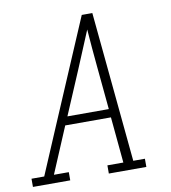

<svg xmlns="http://www.w3.org/2000/svg" viewBox="-97 -806 780 877"><g transform="rotate(-10 292.5 -367.5)"><path d="M-15 0V-38H44L132 -245L341 -735H390L457 -38H511V0H337V-38H411L391 -251H179L89 -38H158V0ZM388 -290 369 -490Q365 -534 361 -577.5Q357 -621 354 -665Q336 -621 317.5 -577.5Q299 -534 281 -490L196 -290Z"/></g></svg>

Font: Iosevka Slab XLtExObl
Style: Regular
Weight: 200
Width: 7
Italic angle: -9°
Monospace: yes
Designer: Belleve Invis
Foundry: Belleve Invis
Version: Version 11.1.1; ttfautohint (v1.8.3)